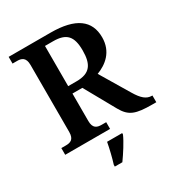

<svg xmlns="http://www.w3.org/2000/svg" viewBox="-215 -852 1124 1212"><g transform="rotate(-30 347.5 -246.5)"><path d="M31 0H358V-49H325C293 -49 264 -57 264 -112V-312H336L460 -90C502 -15 546 0 668 0H695V-49H691C652 -49 623 -74 589 -131L464 -340C533 -366 604 -420 604 -526C604 -649 519 -714 336 -714H31V-665H64C96 -665 125 -656 125 -601V-112C125 -57 96 -49 64 -49H31ZM325 -366H264V-659H323C420 -659 456 -619 456 -516C456 -416 425 -366 325 -366ZM265 208V221H320C351 178 393 113 411 71V61H301C293 106 278 167 265 208Z"/></g></svg>

Font: Noto Serif Oriya SemiBold
Style: Regular
Weight: 600
Designer: David Williams
Foundry: Google LLC, David Williams
Version: Version 1.051